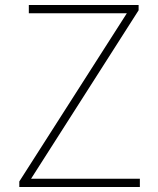

<svg xmlns="http://www.w3.org/2000/svg" viewBox="-20 -746 632 766"><path d="M57 0V-22L486 -693H95V-726H533V-705L104 -33H538V0Z"/></svg>

Font: Noto Sans Korean Thin
Style: Regular
Weight: 250
Designer: Ryoko NISHIZUKA  (kana & ideographs); Paul D. Hunt (Latin, Greek & Cyrillic); Wenlong ZHANG  (bopomofo); Sandoll Communi
Foundry: Adobe Systems Incorporated
Version: Version 1.0001;PS 1;hotconv 1.0.78;makeotf.lib2.5.61930